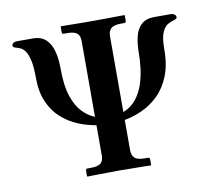

<svg xmlns="http://www.w3.org/2000/svg" viewBox="-74 -729 896 814"><g transform="rotate(-10 374.5 -322.5)"><path d="M635 -616H705Q714 -616 721 -611.5Q728 -607 728 -599Q728 -594 723.5 -592Q719 -590 713 -588Q702 -585 688 -577.5Q674 -570 663.5 -547Q653 -524 653 -473Q653 -406 633.5 -358.5Q614 -311 582 -280Q550 -249 512 -232Q474 -215 436 -208V-77Q436 -56 448 -44.5Q460 -33 491 -33H505Q513 -33 513 -24V-1L511 1Q511 1 495 0.5Q479 0 456.5 0Q434 0 411.5 -0.5Q389 -1 375 -1Q360 -1 337.5 -0.5Q315 0 292.5 0Q270 0 254.5 0.5Q239 1 239 1L237 -1V-24Q237 -33 245 -33H259Q289 -33 301.5 -43Q314 -53 314 -77V-207Q275 -213 236.5 -229Q198 -245 166 -273.5Q134 -302 115 -345.5Q96 -389 96 -450Q96 -498 89.5 -525.5Q83 -553 73.5 -566Q64 -579 53.5 -583.5Q43 -588 35 -590Q22 -593 22 -600Q22 -608 28 -612Q34 -616 42 -616H114Q206 -616 206 -466Q206 -395 221.5 -349.5Q237 -304 261.5 -279Q286 -254 314 -243V-569Q314 -593 301.5 -603Q289 -613 259 -613H245Q237 -613 237 -621V-645L239 -646Q239 -646 254.5 -646Q270 -646 292.5 -645.5Q315 -645 337.5 -645Q360 -645 375 -645Q389 -645 411.5 -645Q434 -645 456.5 -645.5Q479 -646 495 -646Q511 -646 511 -646L513 -645V-621Q513 -613 505 -613H491Q460 -613 448 -601.5Q436 -590 436 -569V-242Q471 -256 492.5 -283.5Q514 -311 525 -345Q536 -379 540 -414Q544 -449 544 -477Q544 -516 551.5 -547.5Q559 -579 579 -597.5Q599 -616 635 -616Z"/></g></svg>

Font: Libertinus Serif SemiBold
Style: Regular
Weight: 600
Designer: Philipp H. Poll, Khaled Hosny
Foundry: Caleb Maclennan
Version: Version 7.051;RELEASE